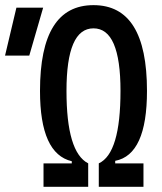

<svg xmlns="http://www.w3.org/2000/svg" viewBox="-20 -723 626 743"><path d="M148.4 0H321.3V-90.8C265.1 -119.6 237.3 -212.9 237.3 -371.1C237.3 -533.2 272 -613.3 341.8 -613.3C411.6 -613.3 446.3 -533.2 446.3 -371.1C446.3 -210 418.5 -116.7 362.3 -90.8V0H535.2V-90.8H425.8V-100.6C507.8 -116.2 548.8 -206.1 548.8 -371.1C548.8 -593.3 480 -703.1 341.8 -703.1C203.6 -703.1 134.8 -593.3 134.8 -371.1C134.8 -208.5 175.8 -118.2 257.8 -99.1V-90.8H148.4ZM-0.5 -507.8H93.3L147 -693.4H43.5Z"/></svg>

Font: Cascadia Code PL
Style: Regular
Weight: 400
Monospace: yes
Designer: Aaron Bell
Foundry: Saja Typeworks
Version: Version 2404.023